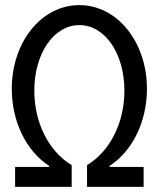

<svg xmlns="http://www.w3.org/2000/svg" viewBox="-20 -730 620 750"><path d="M290 -632C390 -632 466 -521 466 -376C466 -251 410 -139 320 -85V0H541V-78H408V-82C498 -140 554 -256 554 -383C554 -566 438 -710 290 -710C142 -710 26 -566 26 -383C26 -256 82 -140 172 -82V-78H39V0H260V-85C170 -139 114 -251 114 -376C114 -521 190 -632 290 -632Z"/></svg>

Font: CommitMono-dimboump
Style: Regular
Weight: 400
Monospace: yes
Designer: Eigil Nikolajsen
Foundry: Eigil Nikolajsen
Version: Version 1.143